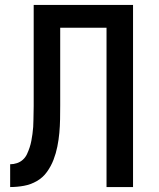

<svg xmlns="http://www.w3.org/2000/svg" viewBox="-20 -755 640 775"><path d="M410 0V-643H223V-330Q223 -302 222.5 -274Q222 -246 219.5 -218.5Q217 -191 211.5 -163.5Q206 -136 196 -110Q186 -84 169.5 -61Q153 -38 128.5 -24Q104 -10 76.5 -5Q49 0 21 0V-92Q35 -92 48.5 -96.5Q62 -101 72.5 -110.5Q83 -120 89 -133Q95 -146 99.5 -159.5Q104 -173 106.5 -186.5Q109 -200 111 -214Q113 -228 114 -242.5Q115 -257 115 -271Q115 -285 115.5 -299Q116 -313 116 -327V-735H517V0Z"/></svg>

Font: Iosevka Aile Semibold
Style: Regular
Weight: 600
Designer: Belleve Invis
Foundry: Belleve Invis
Version: Version 31.1.0; ttfautohint (v1.8.4)